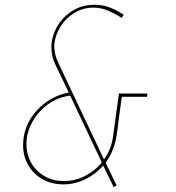

<svg xmlns="http://www.w3.org/2000/svg" viewBox="-20 -768 740 807"><path d="M480 -375 454 -187Q450 -163 441 -140.5Q432 -118 417 -98L225 -504Q217 -521 212.5 -538.5Q208 -556 208 -574Q208 -597 219 -625.5Q230 -654 251 -679Q272 -703 303 -719.5Q334 -736 373 -736Q405 -736 435 -723Q465 -710 492 -693L500 -706Q477 -722 445.5 -735Q414 -748 377 -748Q333 -748 299.5 -731Q266 -714 243 -688Q220 -662 208 -631Q196 -600 196 -572Q196 -552 200 -533Q204 -514 213 -496L269 -379Q230 -372 195 -352Q160 -332 134 -303Q107 -274 92 -236.5Q77 -199 77 -158Q77 -123 89.5 -92.5Q102 -62 125 -40Q147 -18 178 -5.5Q209 7 246 7Q295 7 338.5 -14.5Q382 -36 414 -72L458 19L470 11L424 -84Q440 -106 450 -129Q460 -152 466 -176Q471 -200 474 -224.5Q477 -249 480 -274L492 -361H598L600 -375ZM91 -163Q91 -203 108.5 -241Q126 -279 155 -307Q179 -331 209.5 -346.5Q240 -362 275 -366L408 -85Q379 -50 337.5 -28.5Q296 -7 248 -7Q213 -7 184.5 -19Q156 -31 135 -52Q114 -73 102.5 -101.5Q91 -130 91 -163Z"/></svg>

Font: Josefin Slab Thin Thin
Style: Italic
Weight: 250
Italic angle: -12°
Version: Version 2.000